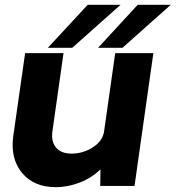

<svg xmlns="http://www.w3.org/2000/svg" viewBox="-20 -770 727 795"><path d="M279 -572H178L343 -750H479ZM386 -572 550 -750H687L487 -572ZM615 -550 537 0H395L396 -69Q361 -34 311 -14.5Q261 5 211 5Q120 5 71 -54.5Q22 -114 35 -207L84 -550H243L197 -226Q191 -184 212 -159Q233 -134 276 -134Q324 -134 364.5 -160Q405 -186 411 -226L457 -550Z"/></svg>

Font: Oakes Grotesk Bold
Style: Italic
Weight: 700
Italic angle: -8°
Designer: Samuel Oakes
Foundry: Samuel Oakes
Version: Version 1.000;PS 001.000;hotconv 1.0.88;makeotf.lib2.5.64775